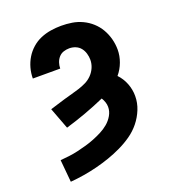

<svg xmlns="http://www.w3.org/2000/svg" viewBox="-136 -634 872 962"><g transform="rotate(-20 300.0 -152.5)"><path d="M77 223 66 104Q90 102 114 99Q138 96 161.5 90.5Q185 85 208 78.5Q231 72 253.5 63Q276 54 297.5 43Q319 32 337.5 16.5Q356 1 368.5 -20.5Q381 -42 381 -66Q381 -79 376.5 -92Q372 -105 365 -116Q313 -93 259.5 -73.5Q206 -54 152 -38L109 -152Q129 -158 149.5 -164.5Q170 -171 190.5 -177Q211 -183 231.5 -188.5Q252 -194 272.5 -200.5Q293 -207 312 -216.5Q331 -226 346 -241.5Q361 -257 369.5 -277Q378 -297 378 -318Q378 -335 373 -352Q368 -369 357.5 -382Q347 -395 331 -401.5Q315 -408 298 -408Q282 -408 267 -403Q252 -398 241.5 -386Q231 -374 226 -358.5Q221 -343 221 -328H75Q75 -356 82.5 -383.5Q90 -411 104.5 -435Q119 -459 140.5 -478Q162 -497 188 -508Q214 -519 242 -523.5Q270 -528 298 -528Q327 -528 355.5 -523.5Q384 -519 410.5 -506.5Q437 -494 458.5 -474.5Q480 -455 494.5 -430Q509 -405 516.5 -376.5Q524 -348 524 -319Q524 -286 512 -253.5Q500 -221 478 -195Q502 -170 514.5 -137.5Q527 -105 527 -71Q527 -34 513 0.5Q499 35 476 63.5Q453 92 423 113Q393 134 359.5 150Q326 166 291.5 178Q257 190 221.5 199Q186 208 149.5 214Q113 220 77 223Z"/></g></svg>

Font: Iosevka Custom Heavy Extended
Style: Regular
Weight: 900
Width: 7
Monospace: yes
Designer: Belleve Invis
Foundry: Belleve Invis
Version: Version 11.2.4; ttfautohint (v1.8.4)